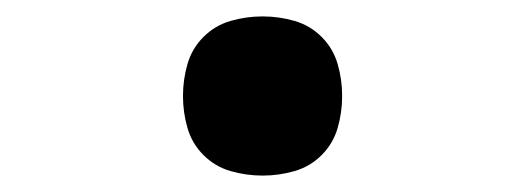

<svg xmlns="http://www.w3.org/2000/svg" viewBox="-20 -457 640 234"><path d="M300 -243Q280 -243 261 -248.5Q242 -254 228 -268Q214 -282 208.5 -301Q203 -320 203 -340Q203 -360 208.5 -379Q214 -398 228 -412Q242 -426 261 -431.5Q280 -437 300 -437Q320 -437 339 -431.5Q358 -426 372 -412Q386 -398 391.5 -379Q397 -360 397 -340Q397 -320 391.5 -301Q386 -282 372 -268Q358 -254 339 -248.5Q320 -243 300 -243Z"/></svg>

Font: Iosevka Curly Extended
Style: Bold
Weight: 700
Width: 7
Monospace: yes
Designer: Belleve Invis
Foundry: Belleve Invis
Version: Version 11.1.0; ttfautohint (v1.8.3)